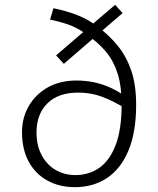

<svg xmlns="http://www.w3.org/2000/svg" viewBox="-20 -759 654 794"><path d="M456 -739 487 -705 377 -610 244 -495 212 -530 340 -640ZM483 -327V-328Q483 -401 467 -453Q451 -505 419.5 -543.5Q388 -582 342 -613Q314 -636 279 -651Q244 -666 187 -678L201 -725Q255 -714 301 -696Q347 -678 386 -647Q433 -612 468 -568.5Q503 -525 523 -466.5Q543 -408 543 -326Q543 -212 511 -136Q479 -60 422 -22.5Q365 15 290 15Q226 15 176.5 -12Q127 -39 99 -90Q71 -141 71 -213Q71 -272 99 -320.5Q127 -369 177.5 -397.5Q228 -426 297 -426Q334 -426 370 -418.5Q406 -411 443 -393.5Q480 -376 519 -345L518 -299Q465 -332 427.5 -348.5Q390 -365 361 -370.5Q332 -376 303 -376Q221 -376 176 -331.5Q131 -287 131 -211Q131 -158 152 -118Q173 -78 209.5 -56.5Q246 -35 292 -35Q347 -35 390 -64.5Q433 -94 458 -158.5Q483 -223 483 -327Z"/></svg>

Font: Intel One Mono Light
Style: Regular
Weight: 300
Monospace: yes
Designer: Fred Shallcrass
Foundry: Frere-Jones Type LLC
Version: Version 1.004